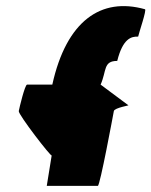

<svg xmlns="http://www.w3.org/2000/svg" viewBox="-20 -744 492 624"><path d="M41 -383C39 -372 147 -232 148 -239L132 -140H298C305 -140 348 -372 350 -383C352 -394 405 -402 397 -402L307 -469C327 -514 315 -546 361 -546C379 -618 406 -626 429 -625C431 -636 458 -714 451 -714C309 -754 196 -677 150 -469H68C61 -469 43 -394 41 -383Z"/></svg>

Font: Ampere
Style: SCSuCndIta
Weight: 400
Version: Version 1